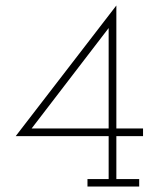

<svg xmlns="http://www.w3.org/2000/svg" viewBox="-20 -678 550 698"><path d="M486 0H298V-27H375V-183H37L403 -658V-211H500V-183H403V-27H486ZM375 -576 95 -211H375Z"/></svg>

Font: Josefin Slab Light
Style: Regular
Weight: 300
Designer: Santiago Orozco
Foundry: Typemade
Version: Version 2.000